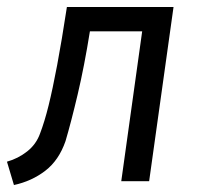

<svg xmlns="http://www.w3.org/2000/svg" viewBox="-28 -520 568 551"><path d="M12 11 -8 -56Q24 -65 50 -85.5Q76 -106 87 -137Q100 -171 111.5 -217.5Q123 -264 136 -333Q149 -402 164 -500H470L400 0H320L380 -430H230Q214 -330 195 -249.5Q176 -169 160 -115Q141 -60 102 -30Q63 0 12 11Z"/></svg>

Font: Finlandica
Style: Italic
Weight: 400
Italic angle: -8°
Designer: Niklas Ekholm, Juho Hiilivirta, Jaakko Suomalainen
Foundry: Helsinki Type Studio
Version: Version 1.064